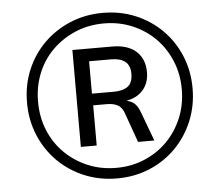

<svg xmlns="http://www.w3.org/2000/svg" viewBox="-52 -769 919 833"><g transform="rotate(-5 408.0 -352.5)"><path d="M425 8Q349 8 283 -19.5Q217 -47 168 -96Q119 -145 91.5 -211Q64 -277 64 -353Q64 -430 91.5 -495.5Q119 -561 168 -609.5Q217 -658 282.5 -685.5Q348 -713 425 -713Q502 -713 567.5 -685.5Q633 -658 681.5 -609.5Q730 -561 757.5 -495.5Q785 -430 785 -353Q785 -277 757.5 -211Q730 -145 681.5 -96Q633 -47 567.5 -19.5Q502 8 425 8ZM426 -38Q492 -38 549 -62Q606 -86 648 -128.5Q690 -171 714 -228.5Q738 -286 738 -353Q738 -420 714 -477.5Q690 -535 648 -577Q606 -619 549 -643Q492 -667 426 -667Q359 -667 302 -643Q245 -619 202 -577Q159 -535 135.5 -477.5Q112 -420 112 -353Q112 -286 135.5 -228.5Q159 -171 202 -128.5Q245 -86 302 -62Q359 -38 426 -38ZM280 -142V-564H453Q521 -564 557.5 -531Q594 -498 594 -440Q594 -394 568 -363.5Q542 -333 497 -325L499 -323Q520 -318 532.5 -304.5Q545 -291 553 -268L600 -142H529L482 -274Q473 -298 454.5 -307.5Q436 -317 409 -317H336L349 -326V-142ZM348 -368H444Q483 -368 504.5 -384Q526 -400 526 -439Q526 -476 504.5 -492.5Q483 -509 444 -509H348Z"/></g></svg>

Font: Nunito Sans 7pt
Style: Italic
Weight: 400
Italic angle: -9°
Designer: Vernon Adams
Foundry: Vernon Adams
Version: Version 3.101;gftools[0.9.27]